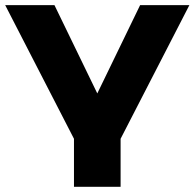

<svg xmlns="http://www.w3.org/2000/svg" viewBox="-40 -720 750 740"><path d="M-20 -700.2H169.9L335 -359.9L500 -700.2H689.9L424.8 -185.1V0H245.1V-185.1Z"/></svg>

Font: Russo One
Style: Regular
Weight: 400
Designer: Jovanny lemonad
Foundry: Jovanny Lemonad
Version: Version 1.000